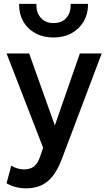

<svg xmlns="http://www.w3.org/2000/svg" viewBox="-20 -780 572 1024"><path d="M119 224.5Q92 224.5 66 218.2Q40 212 15 197.5L40 103.5Q55.5 113.5 74 118.5Q92.5 123.5 107 123.5Q142 123.5 162 107Q182 90.5 193.5 56L210 8L15 -495H135.5L272.5 -111L406 -495H522.5L308.5 71.5Q285.5 131 257 164.2Q228.5 197.5 194 211Q159.5 224.5 119 224.5ZM266 -580Q210.5 -580 168.5 -603Q126.5 -626 104.2 -665.2Q82 -704.5 82 -753Q82 -756.5 82 -759.5H174Q174 -756 174 -753Q174 -711.5 198.2 -684.2Q222.5 -657 266 -657Q309.5 -657 333.2 -684Q357 -711 357 -751.5Q357 -755.5 357 -759.5H449.5Q449.5 -757.5 449.5 -755Q449.5 -706 426.8 -666.2Q404 -626.5 362.2 -603.2Q320.5 -580 266 -580Z"/></svg>

Font: Geologica EX
Style: Regular
Weight: 400
Designer: Sindre Bremnes, Frode Helland
Foundry: Monokrom Skriftforlag AS
Version: Version 1.010;gftools[0.9.28]